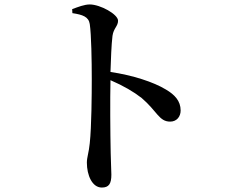

<svg xmlns="http://www.w3.org/2000/svg" viewBox="-20 -796 1040 862"><path d="M304 -755 305 -737C351 -730 378 -721 383 -688C390 -641 392 -523 392 -441C392 -374 391 -227 383 -153C379 -111 370 -90 370 -66C370 -9 394 46 437 46C469 46 480 29 480 -12C480 -27 478 -59 477 -108C475 -203 474 -348 476 -436C536 -410 580 -384 616 -356C686 -296 694 -250 744 -250C774 -250 791 -273 791 -300C791 -343 764 -371 725 -394C669 -428 576 -458 476 -473C478 -531 480 -593 485 -635C490 -670 510 -678 510 -703C510 -732 430 -776 383 -776C359 -776 331 -765 304 -755Z"/></svg>

Font: Noto Serif JP SemiBold
Style: Regular
Weight: 600
Designer: Ryoko NISHIZUKA 西塚涼子 (kana & ideographs); Frank Grießhammer (Latin, Greek & Cyrillic); Wenlong ZHANG 张文龙 (bopomofo); San
Foundry: Adobe
Version: Version 2.001;hotconv 1.1.0;makeotfexe 2.6.0